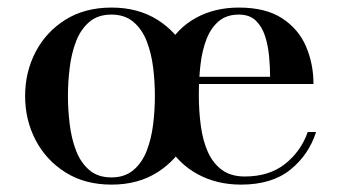

<svg xmlns="http://www.w3.org/2000/svg" viewBox="-20 -490 919 520"><path d="M282 10Q210 10 157.5 -23Q105 -56 76.5 -110.5Q48 -165 48 -230Q48 -295 76.5 -349.5Q105 -404 157.5 -436.8Q210 -469.5 282 -469.5Q353.5 -469.5 405.8 -436.8Q458 -404 486.2 -349.5Q514.5 -295 514.5 -230Q514.5 -165 486.2 -110.5Q458 -56 405.8 -23Q353.5 10 282 10ZM282 -9.5Q318 -9.5 341.5 -29.5Q365 -49.5 377.5 -82Q390 -114.5 394.8 -153.5Q399.5 -192.5 399.5 -230Q399.5 -268 394.8 -306.8Q390 -345.5 377.5 -378Q365 -410.5 341.5 -430.5Q318 -450.5 282 -450.5Q245 -450.5 221.8 -430.5Q198.5 -410.5 186 -378Q173.5 -345.5 168.8 -306.8Q164 -268 164 -230Q164 -192.5 168.8 -153.5Q173.5 -114.5 186 -82Q198.5 -49.5 221.8 -29.5Q245 -9.5 282 -9.5ZM632.5 10Q567 10 514.8 -18.5Q462.5 -47 431.8 -100.8Q401 -154.5 401 -230Q401 -305.5 430 -359.2Q459 -413 510 -441.2Q561 -469.5 627 -469.5Q699.5 -469.5 744 -440.5Q788.5 -411.5 808.8 -364.2Q829 -317 829 -262.5H468.5V-282H711.5Q711.5 -308.5 708.8 -337.8Q706 -367 697.8 -392.5Q689.5 -418 672.8 -434.2Q656 -450.5 627 -450.5Q594 -450.5 572.8 -432.8Q551.5 -415 539.5 -384.5Q527.5 -354 523 -315Q518.5 -276 518.5 -233Q518.5 -188.5 524 -148.5Q529.5 -108.5 543.2 -78Q557 -47.5 581.2 -29.8Q605.5 -12 643 -12Q709 -12 752 -46Q795 -80 813.5 -132.5H836Q816.5 -71 766.5 -30.5Q716.5 10 632.5 10Z"/></svg>

Font: Bodoni Moda 11pt Medium
Style: Regular
Weight: 500
Designer: Owen Earl
Foundry: indestructible type
Version: Version 2.004